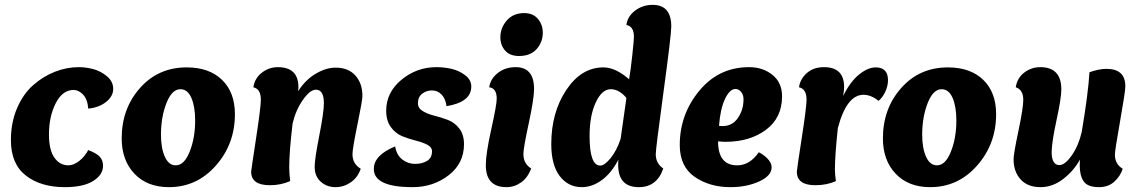

<svg xmlns="http://www.w3.org/2000/svg" viewBox="-20 -762 4702 792"><path d="M344 -314Q341 -353 322.5 -372Q304 -391 284 -391Q238 -391 210 -336.5Q182 -282 182 -207Q182 -143 204.5 -111.5Q227 -80 262 -80Q283 -80 306 -97.5Q329 -115 344 -143Q376 -131 390.5 -116.5Q405 -102 405 -78Q405 -41 364.5 -15.5Q324 10 247 10Q148 10 86.5 -38Q25 -86 25 -184Q25 -257 50.5 -316Q76 -375 117 -411Q158 -447 206.5 -466Q255 -485 305 -485Q334 -485 364.5 -477Q395 -469 421 -447.5Q447 -426 447 -395Q447 -365 417.5 -341.5Q388 -318 344 -314Z M724 -394Q689 -394 666.5 -336.5Q644 -279 644 -206Q644 -151 660 -115.5Q676 -80 705 -80Q740 -80 762.5 -136.5Q785 -193 785 -265Q785 -322 769.5 -358Q754 -394 724 -394ZM677 10Q587 10 534.5 -45.5Q482 -101 482 -191Q482 -314 557.5 -399Q633 -484 750 -484Q843 -484 896 -432.5Q949 -381 949 -291Q949 -168 870.5 -79Q792 10 677 10Z M1187 -253Q1173 -135 1173 -72Q1173 -49 1177 -15Q1139 2 1093 2Q1016 2 1016 -54Q1016 -59 1036 -189.5Q1056 -320 1056 -351Q1056 -395 1025 -402Q1031 -440 1060.5 -462.5Q1090 -485 1126 -485Q1211 -485 1211 -402Q1211 -400 1210.5 -394.5Q1210 -389 1210 -386Q1240 -433 1282.5 -458Q1325 -483 1364 -483Q1417 -483 1446 -450.5Q1475 -418 1475 -366Q1475 -348 1454.5 -248.5Q1434 -149 1434 -126Q1434 -86 1468 -66Q1456 -30 1427 -10Q1398 10 1364 10Q1328 10 1303 -12.5Q1278 -35 1278 -74Q1278 -106 1297 -202.5Q1316 -299 1316 -336Q1316 -392 1283 -392Q1259 -392 1229.5 -350Q1200 -308 1187 -253Z M1822 -324Q1818 -355 1801.5 -372Q1785 -389 1762 -389Q1739 -389 1721.5 -375.5Q1704 -362 1704 -336Q1704 -316 1723.5 -304Q1743 -292 1771 -285Q1799 -278 1827 -267.5Q1855 -257 1874.5 -232Q1894 -207 1894 -167Q1894 -88 1830.5 -39Q1767 10 1682 10Q1522 10 1522 -65Q1522 -122 1610 -158Q1616 -122 1639.5 -104Q1663 -86 1692 -86Q1722 -86 1742 -98.5Q1762 -111 1762 -138Q1762 -155 1742.5 -165Q1723 -175 1695 -182Q1667 -189 1639.5 -200Q1612 -211 1592.5 -237.5Q1573 -264 1573 -305Q1573 -381 1636 -433Q1699 -485 1780 -485Q1812 -485 1842.5 -478Q1873 -471 1898.5 -452Q1924 -433 1924 -405Q1924 -341 1822 -324Z M2107 -485Q2183 -485 2183 -395Q2183 -355 2161 -253Q2139 -151 2139 -127Q2139 -87 2171 -67Q2157 -29 2129.5 -9.5Q2102 10 2069 10Q1984 10 1984 -81Q1984 -128 2006.5 -229Q2029 -330 2029 -355Q2029 -398 1998 -402Q2003 -437 2033.5 -461Q2064 -485 2107 -485ZM2121 -531Q2083 -531 2063.5 -553.5Q2044 -576 2044 -608Q2044 -647 2070.5 -677.5Q2097 -708 2142 -708Q2179 -708 2199 -684Q2219 -660 2219 -627Q2219 -588 2193.5 -559.5Q2168 -531 2121 -531Z M2540 -189 2564 -358Q2534 -394 2499 -394Q2463 -394 2437.5 -339.5Q2412 -285 2412 -201Q2412 -79 2456 -79Q2474 -79 2499 -110Q2524 -141 2540 -189ZM2575 -435Q2582 -475 2588.5 -537Q2595 -599 2595 -610Q2595 -653 2564 -659Q2568 -694 2599.5 -718Q2631 -742 2672 -742Q2749 -742 2749 -653Q2749 -618 2717 -383Q2685 -148 2685 -126Q2685 -88 2716 -67Q2690 10 2615 10Q2530 10 2530 -82Q2530 -97 2531 -104Q2503 -49 2463 -19.5Q2423 10 2380 10Q2324 10 2289 -35.5Q2254 -81 2254 -168Q2254 -298 2316 -391Q2378 -484 2469 -484Q2519 -484 2575 -435Z M2961 -242Q3001 -242 3024 -275.5Q3047 -309 3047 -353Q3047 -371 3037 -383Q3027 -395 3014 -395Q2990 -395 2970.5 -353.5Q2951 -312 2946 -243Q2951 -242 2961 -242ZM3110 -134Q3132 -123 3147.5 -106Q3163 -89 3163 -72Q3163 -37 3111.5 -13.5Q3060 10 2993 10Q2907 10 2845.5 -32.5Q2784 -75 2784 -164Q2784 -290 2864.5 -387.5Q2945 -485 3070 -485Q3127 -485 3166.5 -453Q3206 -421 3206 -365Q3206 -276 3139.5 -226.5Q3073 -177 2972 -177Q2960 -177 2942 -179Q2942 -80 3021 -80Q3073 -80 3110 -134Z M3436 -233Q3424 -120 3424 -63Q3424 -45 3428 -15Q3391 2 3343 2Q3267 2 3267 -54Q3267 -62 3287 -191.5Q3307 -321 3307 -351Q3307 -395 3276 -402Q3280 -435 3307.5 -460Q3335 -485 3379 -485Q3462 -485 3462 -403Q3462 -389 3458 -366Q3487 -425 3523.5 -454.5Q3560 -484 3592 -484Q3643 -484 3643 -431Q3643 -408 3632 -384Q3621 -360 3604 -346Q3573 -371 3542 -371Q3472 -371 3436 -233Z M3864 -394Q3829 -394 3806.5 -336.5Q3784 -279 3784 -206Q3784 -151 3800 -115.5Q3816 -80 3845 -80Q3880 -80 3902.5 -136.5Q3925 -193 3925 -265Q3925 -322 3909.5 -358Q3894 -394 3864 -394ZM3817 10Q3727 10 3674.5 -45.5Q3622 -101 3622 -191Q3622 -314 3697.5 -399Q3773 -484 3890 -484Q3983 -484 4036 -432.5Q4089 -381 4089 -291Q4089 -168 4010.5 -79Q3932 10 3817 10Z M4435 -104Q4409 -57 4365.5 -23.5Q4322 10 4272 10Q4219 10 4190 -22Q4161 -54 4161 -105Q4161 -127 4181 -222Q4201 -317 4201 -350Q4201 -392 4170 -402Q4176 -441 4205.5 -463Q4235 -485 4271 -485Q4358 -485 4358 -393Q4358 -358 4338.5 -268Q4319 -178 4318 -136Q4318 -81 4350 -81Q4373 -81 4401 -121Q4429 -161 4442 -217Q4469 -377 4474 -464Q4514 -478 4544 -478Q4622 -478 4622 -406Q4622 -384 4600.5 -263Q4579 -142 4579 -124Q4579 -85 4611 -66Q4602 -36 4577 -13Q4552 10 4513 10Q4467 10 4450.5 -13.5Q4434 -37 4434 -78Q4434 -95 4435 -104Z"/></svg>

Font: Overlock Black
Style: Italic
Weight: 900
Designer: Dario Muhafara
Foundry: Dario Manuel Muhafara
Version: Version 1.002